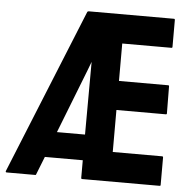

<svg xmlns="http://www.w3.org/2000/svg" viewBox="-51 -747 797 797"><g transform="rotate(5 348.0 -348.0)"><path d="M6 0Q0 0 2 -6L281 -693Q283 -696 287 -696H642Q646 -696 646 -691V-579Q646 -575 642 -575H437V-419H642Q646 -419 646 -415L647 -302Q647 -298 643 -298H437V-123H643Q647 -123 647 -118V-4Q647 0 643 0H320Q316 0 316 -5V-78H158L128 -2Q128 0 125 0ZM199 -185H316L317 -488L303 -451Z"/></g></svg>

Font: Staatliches
Style: Regular
Weight: 400
Designer: Brian LaRossa & Erica Carras
Foundry: Type Brut Foundry
Version: Version 1.000; ttfautohint (v1.8.2) -l 8 -r 50 -G 200 -x 14 